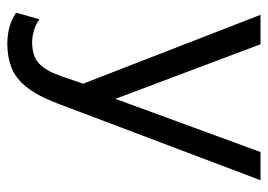

<svg xmlns="http://www.w3.org/2000/svg" viewBox="-126 -399 750 538"><g transform="rotate(90 249.0 -130.0)"><path d="M102.5 224.5Q81 224.5 59.8 219.5Q38.5 214.5 15.5 200L34 134.5Q49 145.5 66.5 150.2Q84 155 97.5 155Q137.5 155 158 135.5Q178.5 116 192.5 76L214.5 12L21.5 -485H104L257 -78.5L406 -485H485L269.5 85Q248 141 223.5 171.2Q199 201.5 169 213Q139 224.5 102.5 224.5Z"/></g></svg>

Font: Geologica ExtraLight
Style: Regular
Weight: 200
Designer: Sindre Bremnes, Frode Helland
Foundry: Monokrom Skriftforlag AS
Version: Version 1.010; ttfautohint (v1.8.4.7-5d5b);gftools[0.9.28]